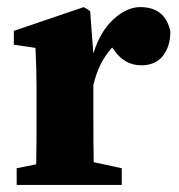

<svg xmlns="http://www.w3.org/2000/svg" viewBox="-20 -521 505 541"><path d="M234 -490 243 -370Q262 -432 299.5 -466.5Q337 -501 375 -501Q445 -501 460 -433Q460 -390 439 -363.5Q418 -337 378 -337Q330 -337 300 -382L296 -387Q258 -346 243 -281V-210Q243 -111 244 -64L323 -47V0H27V-47L82 -58Q83 -107 83 -210V-271Q83 -326 80 -386L19 -395V-434L216 -501Z"/></svg>

Font: TypoPRO Source Serif Pro
Style: Bold
Weight: 700
Designer: Frank Grießhammer
Foundry: Adobe Systems Incorporated
Version: Version 1.017;PS 1.0;hotconv 1.0.79;makeotf.lib2.5.61930